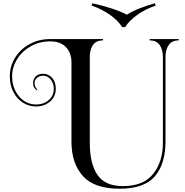

<svg xmlns="http://www.w3.org/2000/svg" viewBox="-20 -1035 1133 1174"><path d="M417 -168V-652Q417 -711 383.5 -746.5Q350 -782 287 -782Q221 -782 168 -752Q115 -722 84.5 -673Q54 -624 54 -568Q54 -520 73.5 -480.5Q93 -441 126.5 -418.5Q160 -396 201 -396Q246 -396 277.5 -422.5Q309 -449 309 -493Q309 -525 290.5 -548.5Q272 -572 244 -572Q221 -572 206 -559Q191 -546 191 -526Q191 -514 196.5 -503.5Q202 -493 209 -487L206 -483Q182 -497 182 -526Q182 -551 198.5 -567.5Q215 -584 244 -584Q276 -584 298.5 -559Q321 -534 321 -493Q321 -444 286 -414Q251 -384 201 -384Q157 -384 120.5 -407Q84 -430 62 -472Q40 -514 40 -568Q40 -630 72.5 -682.5Q105 -735 161.5 -765.5Q218 -796 287 -796H610V-788Q568 -788 548.5 -759.5Q529 -731 529 -688V-162Q529 -34 576 34.5Q623 103 731 103Q857 103 916.5 28.5Q976 -46 976 -162V-688Q976 -731 956.5 -759.5Q937 -788 895 -788V-796H1073V-788Q1031 -788 1011.5 -759.5Q992 -731 992 -688V-172Q992 -33 927 43Q862 119 711 119Q556 119 486.5 41Q417 -37 417 -168ZM932 -1001Q868 -979 818.5 -943.5Q769 -908 745 -869H727Q703 -908 653.5 -943.5Q604 -979 540 -1001L545 -1015Q605 -1002 663.5 -983Q722 -964 756 -945Q784 -964 831.5 -983Q879 -1002 927 -1015Z"/></svg>

Font: Myanmar April Display
Style: Regular
Weight: 400
Designer: Khon Soe Zaw Thu
Foundry: Myanmar OS
Version: Version 2.50 April 12, 2019